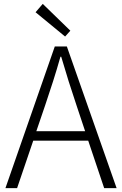

<svg xmlns="http://www.w3.org/2000/svg" viewBox="-20 -968 628 988"><path d="M315 -780 342 -810 200 -948 163 -905ZM8 0H68L151 -244H434L516 0H580L324 -729H262ZM167 -293 212 -425C241 -511 266 -587 291 -676H295C321 -587 345 -511 374 -425L418 -293Z"/></svg>

Font: Noto Sans SC Light
Style: Regular
Weight: 300
Designer: Ryoko NISHIZUKA 西塚涼子 (kana, bopomofo & ideographs); Paul D. Hunt (Latin, Greek & Cyrillic); Sandoll Communications 산돌커뮤니
Foundry: Adobe
Version: Version 2.004;hotconv 1.0.118;makeotfexe 2.5.65603